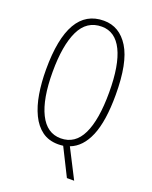

<svg xmlns="http://www.w3.org/2000/svg" viewBox="-163 -811 845 1069"><g transform="rotate(20 259.5 -277.0)"><path d="M466 -358Q466 -202 429.5 -115Q393 -28 324 -2L412 170H369L288 8Q279 9 272 9.5Q265 10 258 10Q202 10 163 -18.5Q124 -47 99.5 -98Q75 -149 64 -215.5Q53 -282 53 -359Q53 -724 264 -724Q357 -724 411.5 -636Q466 -548 466 -358ZM92 -359Q92 -199 135 -112.5Q178 -26 260 -26Q345 -26 386 -111Q427 -196 427 -358Q427 -520 385.5 -604.5Q344 -689 264 -689Q175 -689 133.5 -602.5Q92 -516 92 -359Z"/></g></svg>

Font: Noto Sans Gujarati UI ExtraCondensed ExtraLight
Style: Regular
Weight: 200
Width: 2
Designer: Jelle Bosma - Monotype Design Team, Universal Thirst
Foundry: Monotype Imaging Inc.
Version: Version 2.106; ttfautohint (v1.8.4.7-5d5b)